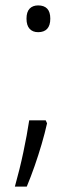

<svg xmlns="http://www.w3.org/2000/svg" viewBox="-20 -561 284 710"><path d="M154 -105Q146 -69 134 -28Q122 13 108 53Q94 93 79 129H35Q44 97 52 64.5Q60 32 66.5 1Q73 -30 78.5 -59.5Q84 -89 88 -116H149ZM78 -492Q78 -517 89.5 -529Q101 -541 121 -541Q143 -541 154.5 -529Q166 -517 166 -492Q166 -467 154.5 -454.5Q143 -442 121 -442Q101 -442 89.5 -454.5Q78 -467 78 -492Z"/></svg>

Font: Noto Sans Thai Light
Style: Regular
Weight: 300
Designer: Monotype Design Team
Foundry: Monotype Imaging Inc.
Version: Version 2.001